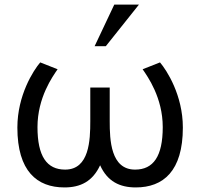

<svg xmlns="http://www.w3.org/2000/svg" viewBox="-20 -807 876 840"><path d="M443 -605 588 -787H480L394 -605ZM375 -424V-277C375 -194 371 -65 265 -65C185 -65 144 -123 144 -251C144 -380 210 -472 232 -504L156 -534C126 -499 56 -390 56 -249C56 -58 142 13 262 13C332 13 385 -13 418 -84C450 -13 504 13 574 13C694 13 780 -58 780 -249C780 -390 710 -499 680 -534L604 -504C626 -472 692 -380 692 -251C692 -123 651 -65 571 -65C464 -65 460 -195 460 -277V-424Z"/></svg>

Font: Repo
Style: Regular
Weight: 400
Designer: Stefan Peev
Foundry: Context Ltd
Version: Version 0.000